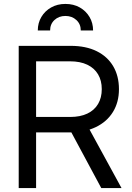

<svg xmlns="http://www.w3.org/2000/svg" viewBox="-20 -962 675 982"><path d="M75.7 0V-727.5H341.3Q419.4 -727.5 474.6 -700.2Q529.8 -672.9 559.1 -623Q588.4 -573.2 588.4 -505.9Q588.4 -439 557.6 -389.2Q526.9 -339.4 470.2 -312Q413.6 -284.7 335.9 -284.7H125V-363.8H338.9Q390.6 -363.8 426.8 -381.1Q462.9 -398.4 481.7 -430.4Q500.5 -462.4 500.5 -505.9Q500.5 -550.3 481.4 -582Q462.4 -613.8 426.3 -631.1Q390.1 -648.4 337.9 -648.4H164.6V0ZM498 0 322.3 -327.1H422.9L601.6 0ZM314.5 -941.9Q356.4 -941.9 388.2 -923.8Q419.9 -905.8 438 -875Q456.1 -844.2 456.1 -806.2H393.1Q393.1 -838.9 370.6 -859.6Q348.1 -880.4 314.5 -880.4Q280.8 -880.4 258.5 -859.6Q236.3 -838.9 236.3 -806.2H173.3Q173.3 -844.2 191.4 -875Q209.5 -905.8 241.5 -923.8Q273.4 -941.9 314.5 -941.9Z"/></svg>

Font: Inter 28pt
Style: Regular
Weight: 400
Designer: Rasmus Andersson
Foundry: rsms
Version: Version 4.001;git-66647c0bb